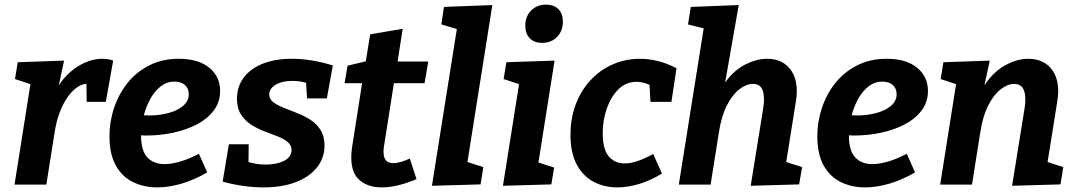

<svg xmlns="http://www.w3.org/2000/svg" viewBox="-20 -801 4673 833"><path d="M43 0 112 -436 45 -458 57 -531 258 -538 235 -431Q274 -488 324.5 -517Q375 -546 424 -546Q451 -546 471 -538L439 -359H356L355 -438Q308 -432 269.5 -374Q231 -316 217 -227L181 0Z M662 12Q604 12 557 -11Q510 -34 482.5 -83Q455 -132 455 -210Q455 -274 475.5 -334.5Q496 -395 534.5 -442.5Q573 -490 629 -518Q685 -546 756 -546Q840 -546 887.5 -507.5Q935 -469 935 -406Q935 -359 908 -322.5Q881 -286 835.5 -262Q790 -238 732.5 -225.5Q675 -213 613 -213Q602 -213 592 -214V-213Q592 -147 619.5 -118Q647 -89 693 -89Q725 -89 763.5 -100.5Q802 -112 843 -134L879 -53Q824 -21 768.5 -4.5Q713 12 662 12ZM737 -447Q704 -447 677.5 -426.5Q651 -406 632.5 -372.5Q614 -339 604 -301Q615 -300 628 -300Q669 -300 708.5 -310Q748 -320 773.5 -341Q799 -362 799 -392Q799 -417 782.5 -432Q766 -447 737 -447Z M1123 12Q1081 12 1035 5.5Q989 -1 946 -13L973 -175H1059L1058 -98Q1075 -93 1093.5 -90Q1112 -87 1133 -87Q1180 -87 1212 -103Q1244 -119 1245 -149Q1245 -171 1228 -185Q1211 -199 1184 -209.5Q1157 -220 1126.5 -231.5Q1096 -243 1069 -260.5Q1042 -278 1025 -305Q1008 -332 1008 -375Q1009 -428 1039 -466.5Q1069 -505 1122 -525.5Q1175 -546 1245 -546Q1331 -546 1424 -517L1398 -374H1312L1308 -442Q1279 -450 1248 -450Q1205 -450 1177 -434Q1149 -418 1148 -392Q1148 -371 1165 -358Q1182 -345 1209.5 -334Q1237 -323 1268 -311Q1299 -299 1326.5 -281.5Q1354 -264 1371 -236.5Q1388 -209 1388 -168Q1387 -113 1353.5 -72.5Q1320 -32 1261 -10Q1202 12 1123 12Z M1787 -24Q1703 12 1636 12Q1577 12 1540.5 -19Q1504 -50 1504 -118Q1504 -136 1507 -159L1551 -440H1475L1488 -516L1567 -535L1586 -652L1727 -676L1705 -534H1838L1822 -440H1689L1646 -167Q1645 -162 1644.5 -155.5Q1644 -149 1644 -143Q1644 -116 1655 -104.5Q1666 -93 1687 -93Q1701 -93 1719.5 -98.5Q1738 -104 1758 -113Z M1854 5 1962 -675 1895 -695 1906 -771 2116 -779 2008 -98 2077 -76 2065 -1Z M2162 5 2232 -436 2165 -458 2177 -531 2386 -538 2316 -96 2384 -74 2372 -1ZM2332 -615Q2298 -615 2278.5 -635Q2259 -655 2259 -689Q2259 -730 2284.5 -755.5Q2310 -781 2349 -781Q2383 -781 2402.5 -761.5Q2422 -742 2422 -707Q2422 -667 2397 -641Q2372 -615 2332 -615Z M2659 12Q2601 12 2555 -12.5Q2509 -37 2482 -87.5Q2455 -138 2455 -216Q2455 -288 2478 -348.5Q2501 -409 2542.5 -453.5Q2584 -498 2639 -522Q2694 -546 2756 -546Q2795 -546 2835 -536Q2875 -526 2915 -505L2893 -359H2802L2798 -433Q2769 -446 2742 -446Q2696 -446 2663.5 -414Q2631 -382 2613 -331Q2595 -280 2595 -224Q2595 -153 2621 -122.5Q2647 -92 2690 -92Q2717 -92 2748.5 -103Q2780 -114 2814 -133L2852 -48Q2803 -18 2753.5 -3Q2704 12 2659 12Z M3237 5 3291 -330Q3299 -377 3289.5 -407Q3280 -437 3246 -437Q3218 -437 3188 -414Q3158 -391 3134 -344.5Q3110 -298 3099 -227L3063 0H2925L3033 -678L2965 -695L2977 -771L3185 -779L3126 -443Q3165 -497 3214 -521.5Q3263 -546 3308 -546Q3377 -546 3412 -496Q3447 -446 3433 -361L3391 -98L3460 -76L3447 -1Z M3733 12Q3675 12 3628 -11Q3581 -34 3553.5 -83Q3526 -132 3526 -210Q3526 -274 3546.5 -334.5Q3567 -395 3605.5 -442.5Q3644 -490 3700 -518Q3756 -546 3827 -546Q3911 -546 3958.5 -507.5Q4006 -469 4006 -406Q4006 -359 3979 -322.5Q3952 -286 3906.5 -262Q3861 -238 3803.5 -225.5Q3746 -213 3684 -213Q3673 -213 3663 -214V-213Q3663 -147 3690.5 -118Q3718 -89 3764 -89Q3796 -89 3834.5 -100.5Q3873 -112 3914 -134L3950 -53Q3895 -21 3839.5 -4.5Q3784 12 3733 12ZM3808 -447Q3775 -447 3748.5 -426.5Q3722 -406 3703.5 -372.5Q3685 -339 3675 -301Q3686 -300 3699 -300Q3740 -300 3779.5 -310Q3819 -320 3844.5 -341Q3870 -362 3870 -392Q3870 -417 3853.5 -432Q3837 -447 3808 -447Z M4371 5 4425 -330Q4433 -377 4423 -407Q4413 -437 4380 -437Q4352 -437 4322 -414Q4292 -391 4268 -344.5Q4244 -298 4233 -227L4197 0H4059L4128 -436L4061 -458L4073 -531L4274 -538L4251 -431Q4291 -491 4342.5 -518.5Q4394 -546 4440 -546Q4511 -546 4546 -496Q4581 -446 4567 -361L4525 -98L4593 -76L4581 -1Z"/></svg>

Font: Bitter
Style: Bold Italic
Weight: 700
Italic angle: -9°
Designer: Sol Matas, and Bitter project Authors
Foundry: Sol Matas
Version: Version 2.001